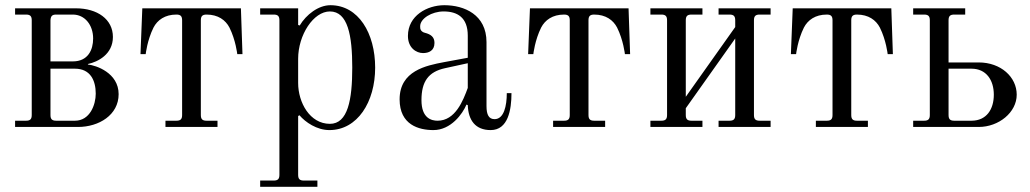

<svg xmlns="http://www.w3.org/2000/svg" viewBox="-20 -488 3958 738"><path d="M174 -252V-410C175 -426 180 -432 196 -432H260C306 -432 338 -392 338 -340C338 -296 318 -252 260 -252ZM38 0H280C360 0 436 -46 436 -126C436 -208 349 -237 318 -240V-242C356 -250 414 -279 414 -346C414 -414 354 -456 272 -456H38V-432H80C96 -432 102 -426 102 -410V-46C102 -30 96 -24 80 -24H38ZM174 -46V-224H268C328 -224 348 -178 348 -128C348 -86 326 -24 268 -24H196C180 -24 174 -30 174 -46Z M520 -280H540C540 -280 546 -334 570 -382C585 -411 614 -432 658 -432C674 -432 680 -426 680 -410V-46C680 -30 674 -24 658 -24H616V0H816V-24H774C758 -24 752 -30 752 -46V-410C752 -426 758 -432 774 -432C818 -432 847 -411 862 -382C886 -334 892 -280 892 -280H912L906 -456H527Z M1126 -169V-262C1126 -354 1185 -444 1248 -444C1317 -444 1334 -352 1334 -228C1334 -104 1317 -12 1248 -12C1171 -12 1126 -94 1126 -169ZM980 206V230H1200V206H1148C1132 206 1126 200 1126 184V-42L1131 -45C1154 -18 1198 12 1246 12C1354 12 1422 -96 1422 -228C1422 -360 1358 -468 1250 -468C1204 -468 1157 -432 1132 -390L1126 -392V-456H980V-432H1032C1048 -432 1054 -426 1054 -410V184C1054 200 1048 206 1032 206Z M1600 -103C1600 -174 1626 -212 1691 -226L1778 -245V-150C1760 -101 1730 -24 1662 -24C1639 -24 1600 -33 1600 -103ZM1516 -106C1516 -8 1590 12 1646 12C1713 12 1758 -50 1773 -86L1778 -84C1780 -26 1807 12 1866 12C1933 12 1946 -66 1946 -130H1928C1928 -81 1917 -30 1881 -30C1859 -30 1850 -47 1850 -80V-326C1850 -432 1764 -468 1688 -468C1622 -468 1548 -428 1548 -350C1548 -304 1580 -284 1606 -284C1628 -284 1650 -293 1650 -323C1650 -346 1636 -356 1613 -362C1607 -363 1600 -368 1598 -372C1595 -377 1595 -381 1595 -387C1595 -417 1640 -444 1685 -444C1738 -444 1778 -421 1778 -351V-266L1686 -249C1618 -236 1516 -216 1516 -106Z M2010 -280H2030C2030 -280 2036 -334 2060 -382C2075 -411 2104 -432 2148 -432C2164 -432 2170 -426 2170 -410V-46C2170 -30 2164 -24 2148 -24H2106V0H2306V-24H2264C2248 -24 2242 -30 2242 -46V-410C2242 -426 2248 -432 2264 -432C2308 -432 2337 -411 2352 -382C2376 -334 2382 -280 2382 -280H2402L2396 -456H2017Z M2480 0H2680V-24H2638C2622 -24 2616 -30 2616 -46V-72L2806 -340V-46C2806 -30 2800 -24 2784 -24H2742V0H2942V-24H2900C2884 -24 2878 -30 2878 -46V-410C2878 -426 2884 -432 2900 -432H2942V-456H2742V-432H2784C2800 -432 2806 -426 2806 -410V-384L2616 -116V-410C2616 -426 2622 -432 2638 -432H2680V-456H2480V-432H2522C2538 -432 2544 -426 2544 -410V-46C2544 -30 2538 -24 2522 -24H2480Z M3020 -280H3040C3040 -280 3046 -334 3070 -382C3085 -411 3114 -432 3158 -432C3174 -432 3180 -426 3180 -410V-46C3180 -30 3174 -24 3158 -24H3116V0H3316V-24H3274C3258 -24 3252 -30 3252 -46V-410C3252 -426 3258 -432 3274 -432C3318 -432 3347 -411 3362 -382C3386 -334 3392 -280 3392 -280H3412L3406 -456H3027Z M3490 0H3742C3819 0 3888 -56 3888 -124C3888 -192 3827 -248 3742 -248H3626V-410C3626 -426 3632 -432 3648 -432H3690V-456H3490V-432H3532C3548 -432 3554 -426 3554 -410V-46C3554 -30 3548 -24 3532 -24H3490ZM3626 -46V-224H3714C3771 -224 3800 -180 3800 -124C3800 -68 3772 -24 3714 -24H3648C3632 -24 3626 -30 3626 -46Z"/></svg>

Font: Old Standard
Style: Regular
Weight: 400
Designer: Alexey Kryukov <alexios@thessalonica.org.ru>
Version: Version 2.0